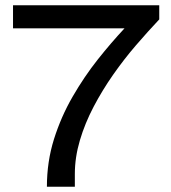

<svg xmlns="http://www.w3.org/2000/svg" viewBox="-20 -707 648 727"><path d="M157.6 0Q157.6 -94.6 184.3 -179.9Q211.1 -265.1 255 -341Q298.9 -416.9 350.1 -481.6Q401.4 -546.2 451.5 -599.7H29.3V-687H583V-633.5Q540.2 -588.1 494.9 -535.6Q449.7 -483.1 408.4 -424.1Q367.2 -365.2 334.4 -302.7Q301.6 -240.3 282.5 -175.8Q263.4 -111.2 263.4 -48.3V0Z"/></svg>

Font: Archivo SemiBold SemiExpanded
Style: Regular
Weight: 600
Width: 6
Version: Version 2.001